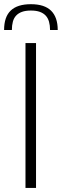

<svg xmlns="http://www.w3.org/2000/svg" viewBox="-20 -918 302 938"><path d="M156 0H104.5V-707.5H156ZM131 -897.5Q197.5 -897.5 229.8 -865.5Q262 -833.5 262 -771.5H224.5Q224.5 -794 219.5 -811.8Q214.5 -829.5 203.5 -841.5Q192.5 -853.5 174.8 -860Q157 -866.5 131 -866.5Q105 -866.5 87.2 -860Q69.5 -853.5 58.5 -841.5Q47.5 -829.5 42.8 -811.8Q38 -794 38 -771.5H0Q0 -835.5 32.5 -866.5Q65 -897.5 131 -897.5Z"/></svg>

Font: Lato 2
Style: Regular
Weight: 300
Designer: Lukasz Dziedzic with Adam Twardoch and Botio Nikoltchev
Foundry: tyPoland Lukasz Dziedzic
Version: Version 2.015; 2015-08-06; http://www.latofonts.com/